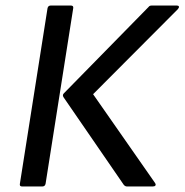

<svg xmlns="http://www.w3.org/2000/svg" viewBox="-20 -675 668 695"><path d="M440 0Q433 0 428 -6L210 -323Q205 -331 211 -337L517 -649Q520 -653 523 -654Q526 -655 530 -655H620Q626 -655 627.5 -651.5Q629 -648 624 -642L317 -334L541 -13Q545 -7 542.5 -3.5Q540 0 533 0ZM60 0Q50 0 52 -10L152 -645Q154 -655 164 -655H236Q247 -655 245 -645L145 -10Q143 0 133 0Z"/></svg>

Font: Sofia Sans Medium
Style: Italic
Weight: 500
Italic angle: -9°
Version: Version 4.101